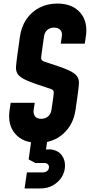

<svg xmlns="http://www.w3.org/2000/svg" viewBox="-20 -786 505 1078"><path d="M193.5 16Q109 16 65.2 -35Q21.5 -86 34 -169L40 -209H175L169 -169Q166 -149 175.8 -134Q185.5 -119 211.5 -119Q235.5 -119 250.5 -132.8Q265.5 -146.5 269 -169L280 -246Q282 -259 282 -266.5Q282 -274 278.2 -278.5Q274.5 -283 264.8 -286.8Q255 -290.5 237 -296Q166 -318.5 129.5 -334.8Q93 -351 80.5 -368.8Q68 -386.5 70 -412.5Q72 -438.5 78 -481L92 -581Q100 -636.5 128.2 -678Q156.5 -719.5 201.2 -742.8Q246 -766 302 -766Q386 -766 430.2 -715.2Q474.5 -664.5 462 -581L456 -541H321L327 -581Q331 -605 318.5 -618Q306 -631 284 -631Q260 -631 245 -617.2Q230 -603.5 227 -581L213 -481Q211 -468 211 -460.5Q211 -453 214.8 -448.5Q218.5 -444 228.2 -440.2Q238 -436.5 256 -431Q327.5 -408.5 364 -392Q400.5 -375.5 412.8 -357.5Q425 -339.5 423 -313.5Q421 -287.5 415 -246L404 -169Q392 -86 335.2 -35Q278.5 16 193.5 16ZM118 272 131 182H221Q234.5 182 244.8 173.8Q255 165.5 255 152Q255 141.5 247.5 135.2Q240 129 228 129H178L141 109L159 -22H249L234 84L201 63Q247 47 279.2 55.2Q311.5 63.5 328.2 87.5Q345 111.5 345 144Q345 178.5 326.8 207.8Q308.5 237 277.5 254.5Q246.5 272 208 272Z"/></svg>

Font: Mohave Light
Style: Bold Italic
Weight: 700
Italic angle: -8°
Version: Version 2.003